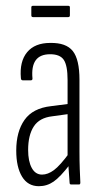

<svg xmlns="http://www.w3.org/2000/svg" viewBox="-20 -636 347 662"><path d="M225 0Q220 0 220 -6Q218 -29 216.5 -55Q215 -81 215 -97L213 -100V-360Q213 -410 200 -429.5Q187 -449 153 -449Q118 -449 103 -428Q88 -407 92 -365Q92 -359 86 -359H59Q52 -359 52 -367Q47 -424 73.5 -456Q100 -488 153 -488Q208 -489 231 -460Q254 -431 254 -361V-115Q254 -81 255 -53.5Q256 -26 257 -7Q257 0 253 0ZM114 6Q76 6 56 -27Q36 -60 36 -117Q36 -182 64.5 -222.5Q93 -263 156 -270L218 -278V-243L160 -235Q116 -230 96.5 -200Q77 -170 77 -119Q77 -80 89.5 -57Q102 -34 125 -34Q145 -34 166 -49.5Q187 -65 220 -110L221 -69Q188 -26 165 -10Q142 6 114 6ZM94 -577Q88 -577 88 -583V-611Q88 -616 94 -616H215Q221 -616 221 -611V-583Q221 -577 215 -577Z"/></svg>

Font: Sofia Sans Extra Condensed Light
Style: Regular
Weight: 300
Designer: Botio Nikoltchev, Ani Petrova
Foundry: lettersoup
Version: Version 4.101